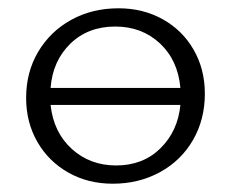

<svg xmlns="http://www.w3.org/2000/svg" viewBox="-20 -438 557 463"><path d="M474 -212Q474 -150 445.5 -100.5Q417 -51 366 -23Q315 5 252 5Q192 5 144.5 -22Q97 -49 70 -96Q43 -143 43 -202Q43 -264 72 -313Q101 -362 151.5 -390Q202 -418 266 -418Q325 -418 372.5 -391.5Q420 -365 447 -318Q474 -271 474 -212ZM102 -226H415Q409 -293 365.5 -333.5Q322 -374 258 -374Q192 -374 149.5 -332.5Q107 -291 102 -226ZM415 -185H102Q109 -119 153 -79Q197 -39 260 -39Q325 -39 367 -80.5Q409 -122 415 -185Z"/></svg>

Font: Isabella Sans
Style: Regular
Weight: 400
Designer: Original fonts by Christian Thalmann (Catharsis Fonts), Modifications by Cristiano Sobral
Version: Version 0.002;July 12, 2020;FontCreator 13.0.0.2655 64-bit; 